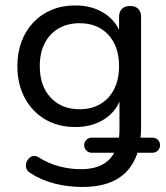

<svg xmlns="http://www.w3.org/2000/svg" viewBox="-20 -516 627 724"><path d="M291.5 189Q238 189 188 176.8Q138 164.5 96 137.5Q84 130.5 80 120.5Q76 110.5 78.5 100.2Q81 90 88 82.2Q95 74.5 104.5 72.5Q114 70.5 124.5 76.5Q164 101.5 206.2 112Q248.5 122.5 287 122Q336.5 121.5 368.5 103.2Q400.5 85 415.5 50L426 60H327Q314 60 305.8 51.8Q297.5 43.5 297.5 31.5Q297.5 19 305.8 11Q314 3 327 3H434L426 22Q428 11 429.2 -1Q430.5 -13 430.5 -24.5V-158.5H439.5Q424.5 -101.5 377.5 -69.2Q330.5 -37 264 -37Q199 -37 149.8 -66.2Q100.5 -95.5 73 -147.5Q45.5 -199.5 45.5 -266.5Q45.5 -316.5 61 -358.5Q76.5 -400.5 105.5 -431.2Q134.5 -462 174.8 -478.8Q215 -495.5 264 -495.5Q330.5 -495.5 377.5 -463.2Q424.5 -431 439.5 -374.5H429V-452Q429 -472 440 -482.8Q451 -493.5 470.5 -493.5Q490.5 -493.5 501.2 -482.8Q512 -472 512 -452V-35.5Q512 -18.5 510.5 -3.2Q509 12 507 25.5L501.5 3H554Q567 3 575.2 11Q583.5 19 583.5 31.5Q583.5 43.5 575.2 51.8Q567 60 554 60H480L501.5 50Q482 119.5 429.5 154.2Q377 189 291.5 189ZM280 -104Q325.5 -104 359 -124Q392.5 -144 410.8 -180.8Q429 -217.5 429 -266.5Q429 -340.5 388.8 -384.5Q348.5 -428.5 280 -428.5Q235 -428.5 201 -408.8Q167 -389 148.5 -352.8Q130 -316.5 130 -266.5Q130 -191.5 171.2 -147.8Q212.5 -104 280 -104Z"/></svg>

Font: Nunito ExtraLight
Style: Regular
Weight: 200
Designer: Vernon Adams
Foundry: Vernon Adams
Version: Version 3.602;April 4, 2023;FontCreator 14.0.0.2856 64-bit